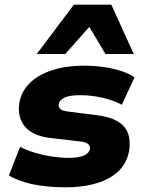

<svg xmlns="http://www.w3.org/2000/svg" viewBox="-20 -790 618 821"><path d="M261 11Q183 11 120.5 -2Q58 -15 18 -40L66 -162Q95 -147 130.5 -136.5Q166 -126 203.5 -120.5Q241 -115 274 -115Q317 -115 339.5 -125.5Q362 -136 365 -153Q366 -166 357 -174Q348 -182 324 -185L195 -200Q121 -209 88 -247Q55 -285 62 -345Q69 -395 104 -431.5Q139 -468 199 -488.5Q259 -509 340 -509Q385 -509 425.5 -503Q466 -497 499.5 -486Q533 -475 555 -459L501 -342Q464 -362 416.5 -372.5Q369 -383 323 -383Q276 -383 254.5 -372Q233 -361 231 -344Q229 -333 237.5 -324.5Q246 -316 271 -313L397 -297Q474 -287 507.5 -252Q541 -217 533 -152Q526 -98 490 -61.5Q454 -25 395 -7Q336 11 261 11ZM137 -559 296 -770H456L552 -559H431L362 -675L259 -559Z"/></svg>

Font: Nunito Sans 10pt SemiExpanded Black
Style: Italic
Weight: 900
Width: 6
Italic angle: -9°
Designer: Vernon Adams
Foundry: Vernon Adams
Version: Version 3.101;gftools[0.9.27]